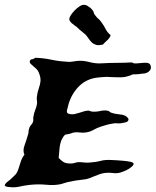

<svg xmlns="http://www.w3.org/2000/svg" viewBox="-55 -772 662 816"><path d="M509.8 -456.1Q483.4 -443.4 457 -443.4Q430.7 -443.4 398.4 -445.3Q389.6 -445.3 379.4 -444.3Q369.1 -443.4 360.4 -442.4Q314.5 -437.5 283.2 -407.7Q252 -377.9 237.3 -333Q232.4 -316.4 229.5 -302.7Q226.6 -289.1 242.2 -287.1Q252 -285.2 261.7 -287.1Q271.5 -289.1 281.7 -292.5Q292 -295.9 301.8 -298.8Q311.5 -301.8 321.3 -301.8Q325.2 -301.8 328.6 -299.8Q332 -297.9 335.9 -297.9Q352.5 -295.9 371.1 -300.3Q389.6 -304.7 405.3 -300.8Q408.2 -299.8 410.6 -297.4Q413.1 -294.9 418 -293Q430.7 -288.1 448.2 -286.6Q465.8 -285.2 476.6 -280.3Q481.4 -278.3 486.3 -272.9Q491.2 -267.6 491.2 -265.6Q491.2 -254.9 478.5 -252Q465.8 -249 457 -248Q449.2 -247.1 441.4 -248Q433.6 -249 425.8 -247.1Q412.1 -245.1 399.4 -241.7Q386.7 -238.3 372.1 -233.4Q355.5 -227.5 340.8 -219.2Q326.2 -210.9 308.6 -209Q295.9 -207 284.2 -209Q272.5 -210.9 258.8 -209Q253.9 -208 249.5 -206.1Q245.1 -204.1 240.2 -203.1Q231.4 -201.2 227.1 -200.7Q222.7 -200.2 220.2 -198.2Q217.8 -196.3 215.3 -192.4Q212.9 -188.5 208 -180.7Q200.2 -163.1 198.2 -143.1Q196.3 -123 194.3 -100.6Q205.1 -89.8 214.8 -83.5Q224.6 -77.1 245.1 -77.1Q255.9 -77.1 262.2 -79.6Q268.6 -82 279.3 -83Q290 -83 300.8 -81.5Q311.5 -80.1 325.2 -81.1Q353.5 -83 373 -88.4Q392.6 -93.8 420.9 -91.8Q426.8 -91.8 441.9 -90.8Q457 -89.8 472.7 -88.4Q488.3 -86.9 500.5 -84Q512.7 -81.1 512.7 -76.2Q512.7 -70.3 505.4 -64Q498 -57.6 488.8 -52.2Q479.5 -46.9 470.2 -43.5Q460.9 -40 458 -39.1Q441.4 -34.2 425.8 -36.6Q410.2 -39.1 391.6 -37.1Q377.9 -35.2 367.2 -31.2Q356.4 -27.3 345.7 -22.9Q335 -18.6 323.7 -14.2Q312.5 -9.8 297.9 -8.8Q278.3 -6.8 264.6 -4.4Q251 -2 232.4 2Q224.6 3.9 217.8 6.3Q210.9 8.8 203.1 10.7Q174.8 16.6 142.1 13.2Q109.4 9.8 71.3 13.7Q46.9 16.6 27.8 21Q8.8 25.4 -10.7 23.4Q-17.6 22.5 -23.9 22Q-30.3 21.5 -35.2 16.6Q-33.2 8.8 -26.4 2.9Q-19.5 -2.9 -12.7 -7.8Q-5.9 -13.7 0.5 -20Q6.8 -26.4 12.7 -32.2Q18.6 -40 22.5 -51.3Q26.4 -62.5 29.8 -74.2Q33.2 -85.9 37.6 -96.2Q42 -106.4 48.8 -114.3Q41 -131.8 49.3 -154.3Q57.6 -176.8 64.5 -201.2Q66.4 -207 66.4 -212.9Q66.4 -218.8 68.4 -223.6Q70.3 -233.4 77.1 -240.7Q84 -248 85.9 -255.9Q86.9 -260.7 86.4 -265.6Q85.9 -270.5 86.9 -275.4Q88.9 -290 94.2 -303.2Q99.6 -316.4 101.6 -327.1Q103.5 -335 102.1 -343.3Q100.6 -351.6 101.6 -359.4Q103.5 -378.9 109.9 -396.5Q116.2 -414.1 117.2 -427.7Q118.2 -438.5 114.3 -451.2Q110.4 -463.9 106.4 -470.7Q103.5 -475.6 97.7 -481Q91.8 -486.3 85.9 -491.2Q80.1 -496.1 75.7 -500.5Q71.3 -504.9 71.3 -508.8Q72.3 -519.5 80.1 -520Q87.9 -520.5 94.7 -526.4Q129.9 -525.4 161.6 -518.6Q193.4 -511.7 227.5 -509.8Q240.2 -507.8 253.9 -510.3Q267.6 -512.7 280.3 -513.7Q300.8 -514.6 326.7 -507.8Q352.5 -501 377.9 -502.9Q412.1 -504.9 442.4 -504.9Q472.7 -504.9 505.9 -506.8Q511.7 -502 523.4 -502.4Q535.2 -502.9 547.4 -504.4Q559.6 -505.9 569.8 -504.9Q580.1 -503.9 584 -496.1Q589.8 -482.4 582 -472.7Q574.2 -462.9 560.5 -460Q556.6 -460 549.8 -459Q543 -458 535.2 -457Q527.3 -456.1 520 -456.1Q512.7 -456.1 509.8 -456.1ZM382.8 -583Q364.3 -578.1 353 -581.5Q341.8 -585 334.5 -592.3Q327.1 -599.6 321.3 -608.4Q315.4 -617.2 308.6 -625Q298.8 -633.8 291 -639.6Q283.2 -645.5 272.5 -656.2Q267.6 -660.2 261.2 -664.6Q254.9 -668.9 249.5 -673.8Q244.1 -678.7 241.2 -684.1Q238.3 -689.5 240.2 -695.3Q242.2 -702.1 248 -710.4Q253.9 -718.8 261.2 -726.6Q268.6 -734.4 276.4 -740.2Q284.2 -746.1 290 -749Q303.7 -754.9 316.9 -747.1Q330.1 -739.3 336.9 -730.5Q341.8 -725.6 343.3 -718.8Q344.7 -711.9 349.6 -707Q357.4 -696.3 362.8 -692.4Q368.2 -688.5 376 -677.7Q386.7 -663.1 394 -648.4Q401.4 -633.8 415 -623Q413.1 -612.3 401.9 -602.1Q390.6 -591.8 382.8 -583Z"/></svg>

Font: Trade Winds
Style: Regular
Weight: 400
Designer: Squid
Foundry: Font Diner, Inc DBA Sideshow
Version: Version 1.000